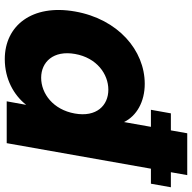

<svg xmlns="http://www.w3.org/2000/svg" viewBox="-20 -760 788 787"><g transform="rotate(90 373.5 -366.0)"><path d="M429.5 -591.1H732.5L747.1 -672.9H444.1ZM26.6 -280.1C-4.5 -103.8 84.7 7.9 221.8 7.9C303.9 7.9 369.5 -29.3 409.3 -79.8L394.8 0H566.3L697.3 -740H525.8L479.8 -480.9C454.8 -532.3 396.9 -565.8 323.3 -565.8C185.8 -565.8 57.7 -456.5 26.6 -280.1ZM444.8 -279.2C429.1 -190.3 363.1 -141.2 298.2 -141.2C233.8 -141.2 184.9 -191.2 200.7 -280.1C216.4 -369 282.9 -416.6 347.3 -416.6C412.2 -416.6 460.6 -367.6 444.8 -279.2Z"/></g></svg>

Font: Poppins Devanagari Thin
Style: Italic
Weight: 100
Italic angle: -10°
Designer: Ninad Kale (Devanagari), Jonny Pinhorn (Latin)
Foundry: Indian Type Foundry
Version: 4.005